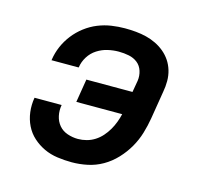

<svg xmlns="http://www.w3.org/2000/svg" viewBox="-85 -631 770 732"><g transform="rotate(15 300.0 -265.0)"><path d="M257 8Q229 8 200.5 4Q172 0 147.5 -11.5Q123 -23 103 -41Q83 -59 71 -83.5Q59 -108 55.5 -136Q52 -164 57 -193H164Q160 -171 164.5 -150Q169 -129 182 -113.5Q195 -98 215.5 -91Q236 -84 257 -84Q274 -84 291 -88.5Q308 -93 323 -102.5Q338 -112 350 -125.5Q362 -139 371 -154.5Q380 -170 386 -186Q392 -202 396 -219H215L230 -311H412L420 -357Q423 -377 417 -396Q411 -415 396.5 -426.5Q382 -438 362.5 -442Q343 -446 322 -446Q301 -446 279 -441Q257 -436 237.5 -423.5Q218 -411 205.5 -391Q193 -371 190 -349Q190 -349 189.5 -348.5Q189 -348 189 -348H82Q83 -349 83 -349.5Q83 -350 83 -351Q87 -378 98 -403.5Q109 -429 126.5 -451.5Q144 -474 167 -491.5Q190 -509 216 -519.5Q242 -530 269 -534Q296 -538 322 -538Q344 -538 365.5 -536Q387 -534 407 -529Q427 -524 445.5 -515Q464 -506 479.5 -493Q495 -480 506 -463.5Q517 -447 523 -427Q529 -407 529 -385Q529 -363 525 -342L507 -232Q502 -202 493 -172Q484 -142 468 -114Q452 -86 429 -61.5Q406 -37 378 -21Q350 -5 319 1.5Q288 8 257 8Z"/></g></svg>

Font: Iosevka Curly SmBdEx
Style: Italic
Weight: 600
Width: 7
Italic angle: -9°
Monospace: yes
Designer: Belleve Invis
Foundry: Belleve Invis
Version: Version 11.1.0; ttfautohint (v1.8.3)